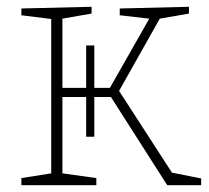

<svg xmlns="http://www.w3.org/2000/svg" viewBox="-20 -546 617 566"><path d="M331 -278 487 -37 573 -20V0H473L307 -260H258V-143H234V-260H164V-35L264 -21V0H43V-21L131 -35V-490L43 -501V-521L250 -526V-506L164 -491V-287H234V-412H258V-287H304L420 -491L333 -501V-521L537 -526V-506L451 -491Z"/></svg>

Font: Bitter Pro ExtraLight
Style: Regular
Weight: 275
Designer: Sol Matas, and Bitter project Authors
Foundry: Sol Matas
Version: Version 1.010